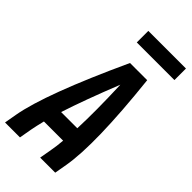

<svg xmlns="http://www.w3.org/2000/svg" viewBox="-298 -1009 1082 1082"><g transform="rotate(45 243.0 -468.0)"><path d="M-14 0 -1 -74Q34 -273 247 -735H384Q434 -273 399 -74L386 0H266L279 -74Q286 -111 290 -159H137Q125 -111 118 -74L105 0ZM168 -265H297Q303 -408 295 -610Q214 -407 168 -265ZM192 -844V-936H492V-844Z"/></g></svg>

Font: Iosevka SS08
Style: Bold Italic
Weight: 700
Italic angle: -10°
Monospace: yes
Designer: Belleve Invis
Foundry: Belleve Invis
Version: 2.1.0; ttfautohint (v1.8.2)